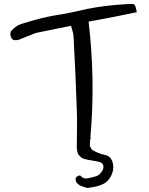

<svg xmlns="http://www.w3.org/2000/svg" viewBox="-20 -737 744 960"><path d="M420 62Q412 61 406 59Q388 54 384 48Q372 39 368 26.5Q364 14 364 0Q364 -47 365 -94Q366 -141 364 -188Q361 -279 357 -369Q353 -459 348 -549Q348 -563 344 -577Q340 -591 335 -608L158 -572L79 -540Q66 -535 52 -536.5Q38 -538 33 -557Q29 -574 37.5 -584Q46 -594 63 -606Q70 -612 95 -620Q120 -628 153 -637Q186 -646 218.5 -653Q251 -660 273 -663Q311 -669 344 -676.5Q377 -684 415 -692Q453 -700 502.5 -706.5Q552 -713 623 -717Q639 -718 646 -716.5Q653 -715 656.5 -706.5Q660 -698 664 -676Q547 -651 423 -629Q440 -483 442.5 -339.5Q445 -196 432 -52L433 -51Q434 -47 431 -38Q430 -24 429 -11Q431 0 440 12Q473 31 498.5 36Q524 41 534 55Q549 79 546 107Q543 135 526 157.5Q509 180 482 189Q466 195 448.5 198Q431 201 417 203Q399 198 386 193Q373 188 362 175Q358 167 358 158Q358 149 365 146Q376 139 380 140.5Q384 142 387.5 146.5Q391 151 399.5 154Q408 157 427 153Q444 149 459.5 144.5Q475 140 486 125Q504 102 493 83Q488 74 465 70Q442 66 420 62Z"/></svg>

Font: Mynerve
Style: Regular
Weight: 400
Designer: Carolina Short
Foundry: Carolina Short
Version: Version 1.000; ttfautohint (v1.8.4.7-5d5b)